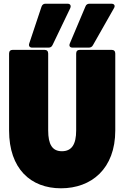

<svg xmlns="http://www.w3.org/2000/svg" viewBox="-20 -1009 670 1036"><path d="M29 -720V-305C29 -98 146 7 309 7C473 7 602 -98 602 -305V-720C602 -733 595 -740 582 -740H411C398 -740 391 -733 391 -720V-305C391 -230 367 -193 314 -193C262 -193 240 -230 240 -305V-720C240 -733 233 -740 220 -740H49C36 -740 29 -733 29 -720ZM154 -752H241C252 -752 259 -756 264 -767L359 -965C365 -979 359 -989 344 -989H226C215 -989 208 -984 204 -973L138 -775C133 -761 140 -752 154 -752ZM372 -752H458C469 -752 477 -756 482 -766L595 -965C603 -978 597 -989 581 -989H464C453 -989 445 -985 441 -974L357 -775C351 -761 357 -752 372 -752Z"/></svg>

Font: Malmofest Black-Rounded
Style: Regular
Weight: 800
Designer: Jonny Pinhorn (Poppins), Kolossal
Version: Version 1.004;Glyphs 3.1.2 (3151)